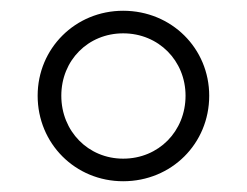

<svg xmlns="http://www.w3.org/2000/svg" viewBox="-20 -725 459 357"><path d="M209 -388C299 -388 369 -458 369 -547C369 -635 299 -705 209 -705C120 -705 50 -635 50 -547C50 -458 120 -388 209 -388ZM209 -430C144 -430 94 -481 94 -547C94 -613 144 -663 209 -663C275 -663 325 -612 325 -547C325 -481 275 -430 209 -430Z"/></svg>

Font: Chess Sans
Style: Regular
Weight: 400
Designer: Wolf Bōese
Foundry: Wolf Bōese
Version: Version 7.223;Glyphs 3.3 (3306)